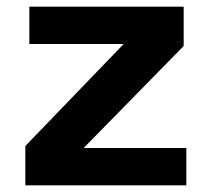

<svg xmlns="http://www.w3.org/2000/svg" viewBox="-20 -556 635 576"><path d="M56 0V-118L351 -424H68V-536H531V-418L231 -112H539V0Z"/></svg>

Font: Txt Sans
Style: Bold
Weight: 700
Designer: Open Source
Foundry: XRLN
Version: Version 1.0